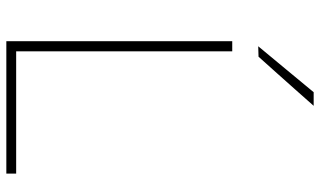

<svg xmlns="http://www.w3.org/2000/svg" viewBox="-222 -788 1010 606"><g transform="rotate(90 283.0 -485.0)"><path d="M110 0Q110 -61 110 -117Q110 -173 110 -238V-475Q110 -540.5 110 -596.5Q110 -652.5 110 -713H142Q142 -652.5 142 -596.5Q142 -540.5 142 -475V-242Q142 -177 142 -121Q142 -65 142 -4L126 -31H250Q311.5 -31 358.5 -31Q405.5 -31 445.8 -31Q486 -31 528 -31V0ZM126 -795Q163 -839.5 199 -883Q235 -926.5 271 -970H314Q288 -940.5 262.2 -911.5Q236.5 -882.5 210.8 -853.8Q185 -825 159 -796Z"/></g></svg>

Font: Commissioner Thin Thin
Style: Regular
Weight: 250
Version: Version 1.000